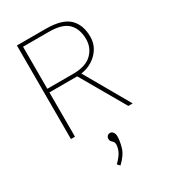

<svg xmlns="http://www.w3.org/2000/svg" viewBox="-215 -728 980 1107"><g transform="rotate(-30 275.0 -174.0)"><path d="M81 0V-623H272Q381 -623 427 -579Q473 -535 473 -455Q473 -413 452.5 -379.5Q432 -346 398 -324.5Q364 -303 322 -297L492 0H463L293 -295H108V0ZM108 -319H280Q364 -319 404.5 -358.5Q445 -398 445 -455Q445 -523 407.5 -561Q370 -599 279 -599H108ZM252 275 237 259Q272 224 282 200Q292 176 292 157Q292 145 286 138Q280 131 274 125Q268 119 268 108Q268 97 275 89.5Q282 82 293 82Q305 82 313 92.5Q321 103 321 121Q321 152 309 192.5Q297 233 252 275Z"/></g></svg>

Font: Inconsolata SemiExpanded ExtraLight
Style: Regular
Weight: 200
Width: 6
Monospace: yes
Designer: Raph Levien, Cyreal, Brenton Simpson
Foundry: Raph Levien, Cyreal, Google
Version: Version 3.001; ttfautohint (v1.8.2.53-6de2)